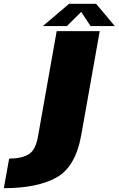

<svg xmlns="http://www.w3.org/2000/svg" viewBox="-181 -756 622 1006"><path d="M-161 230Q14 230 115 174Q216 118 245.5 -52.5L341.5 -593H116L18.5 -43.5Q6 31.5 -32 53.2Q-70 75 -133 75ZM43.5 -619.5H169.5L244.5 -693.5L293.5 -619.5H420.5L322.5 -736H181Z"/></svg>

Font: Anybody Thin Black
Style: Italic
Weight: 900
Italic angle: -10°
Version: Version 1.113;gftools[0.9.25]